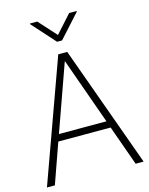

<svg xmlns="http://www.w3.org/2000/svg" viewBox="-136 -1026 860 1111"><g transform="rotate(-15 293.5 -471.0)"><path d="M51.3 0H3.9L266.6 -727.5H320.3L583 0H535.2L449.7 -239.7H136.2ZM150.9 -280.8H435.5L293.9 -678.2H292.5ZM198.2 -941.9 293.9 -835.9 389.2 -941.9H434.1V-938L308.6 -799.3H278.8L154.3 -938V-941.9Z"/></g></svg>

Font: Inter Display Extra Light
Style: Regular
Weight: 200
Designer: Rasmus Andersson
Foundry: rsms
Version: Version 4.000;git-4fc901f